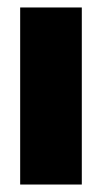

<svg xmlns="http://www.w3.org/2000/svg" viewBox="-20 -494 272 514"><path d="M199 0V-474H34V0Z"/></svg>

Font: Passion One
Style: Regular
Weight: 400
Designer: Alejandro Lo Celso
Foundry: Fontstage
Version: Version 1.001